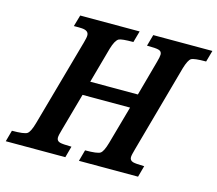

<svg xmlns="http://www.w3.org/2000/svg" viewBox="-96 -784 1025 905"><g transform="rotate(15 416.5 -331.5)"><path d="M295.9 -304.7 244.6 -121.1Q235.8 -91.8 235.8 -80.1Q235.8 -64.5 251.5 -59.6Q265.1 -55.7 308.6 -55.2L293.5 0H2.9L18.1 -55.2Q77.6 -55.2 91.8 -64.5Q106 -73.7 118.7 -118.7L238.3 -545.9Q245.6 -571.3 245.1 -581.5Q245.1 -604.5 211.9 -606.9Q201.7 -607.9 172.4 -607.4L188.5 -663.1H478.5L462.9 -607.4Q405.8 -607.4 392.6 -600.6Q376 -591.3 363.3 -548.3L314.9 -374H547.4L594.7 -545.9Q602.1 -571.8 602.1 -583Q602.1 -599.6 585.9 -603.5Q573.2 -607.4 529.3 -607.4L544.9 -663.1H833.5L817.9 -607.4Q759.3 -607.4 745.8 -599.1Q732.4 -590.8 719.7 -548.3L601.1 -121.1Q592.3 -90.8 592.3 -80.1Q592.3 -64.5 608.4 -59.6Q622.1 -55.7 663.6 -55.2L648.4 0H359.9L375 -55.2Q434.6 -55.2 448.7 -64.5Q462.9 -73.7 475.6 -118.7L527.8 -304.7Z"/></g></svg>

Font: Accordance
Style: Bold-Italic
Weight: 700
Italic angle: -11°
Version: Version 1.2 (build January 31, 2020) Miklal Software Solutio